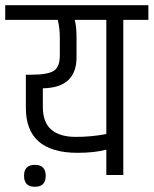

<svg xmlns="http://www.w3.org/2000/svg" viewBox="-44 -670 588 735"><path d="M185 -524Q185 -564 177 -594H-24V-650H524V-594H428V0H363V-97Q317 -85 253 -85Q55 -85 55 -257V-384H76Q139 -384 162 -399Q185 -414 185 -457ZM249 -524V-451Q249 -334 120 -332V-261Q120 -202 152 -174Q184 -146 246 -146Q308 -146 363 -157V-594H242Q249 -570 249 -524ZM89.5 45Q48 45 48 3Q48 -39 89.5 -39Q131 -39 131 3Q131 45 89.5 45Z"/></svg>

Font: Khand
Style: Regular
Weight: 400
Designer: Devanagari: Sanchit Sawaria, Jyotish Sonowal; Latin: Satya Rajpurohit
Foundry: Indian Type Foundry
Version: Version 1.100;PS 1.0;hotconv 1.0.78;makeotf.lib2.5.61930; tt